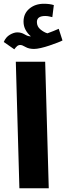

<svg xmlns="http://www.w3.org/2000/svg" viewBox="-25 -1000 352 1020"><path d="M78 0 59 -672H215L234 0ZM51 -738 -5 -777Q6 -803 27.5 -815.5Q49 -828 67 -828Q88 -828 105.5 -817.5Q123 -807 136 -807H139Q122 -821 111 -841Q100 -861 100 -885Q100 -928 131 -954Q162 -980 208 -980Q239 -980 261 -973L253 -909Q244 -911 235 -913Q226 -915 215 -915Q171 -915 171 -883Q171 -859 190 -843.5Q209 -828 227 -823Q244 -829 258.5 -835Q273 -841 287 -847L307 -785Q300 -781 280.5 -773.5Q261 -766 237.5 -758Q214 -750 192 -745Q170 -740 156 -740Q128 -740 110.5 -750.5Q93 -761 83 -761Q73 -761 66 -755Q59 -749 51 -738Z"/></svg>

Font: Noto Sans Arabic SemCond ExtBd
Style: Regular
Weight: 800
Width: 4
Designer: Monotype Design Team, Nadine Chahine, Nizar Qandah and Khaled Hosny
Foundry: Monotype Imaging Inc.
Version: Version 2.012; ttfautohint (v1.8.4.7-5d5b)